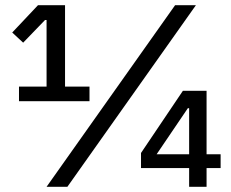

<svg xmlns="http://www.w3.org/2000/svg" viewBox="-20 -718 889 738"><path d="M774 0V-72H828V-125H774V-369H683L522 -130V-72H707V0ZM707 -125H582L702 -302H707ZM239 0 733 -698H653L159 0ZM324 -329V-385H230V-698H126L27 -593L69 -554L153 -641H159V-385H53V-329Z"/></svg>

Font: IBM Plex Arabic Text
Style: Regular
Weight: 450
Designer: Mike Abbink, Paul van der Laan, Pieter van Rosmalen, Wael Morcos, Khajak Apelian
Foundry: Bold Monday
Version: Version 1.0